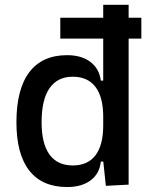

<svg xmlns="http://www.w3.org/2000/svg" viewBox="-20 -752 626 782"><path d="M225.6 -594.7V-679.7H555.7V-594.7ZM253.4 9.8Q151.9 9.8 99.4 -57.1Q46.9 -124 46.9 -253.9Q46.9 -388.7 99.4 -458Q151.9 -527.3 253.4 -527.3Q311.5 -527.3 347.9 -500Q384.3 -472.7 390.6 -423.8H430.7L400.4 -276.4Q400.4 -356.4 368.9 -397.9Q337.4 -439.5 276.4 -439.5Q213.9 -439.5 181.6 -392.6Q149.4 -345.7 149.4 -253.9Q149.4 -167 181.6 -122.6Q213.9 -78.1 276.4 -78.1Q337.4 -78.1 368.9 -119.6Q400.4 -161.1 400.4 -241.2L435.5 -93.8H390.6Q385.7 -44.9 349.4 -17.6Q313 9.8 253.4 9.8ZM411.1 4.9 400.4 -96.7V-732.4H503.9V0Z"/></svg>

Font: Cascadia Code PL
Style: Regular
Weight: 400
Monospace: yes
Designer: Aaron Bell
Foundry: Saja Typeworks
Version: Version 2102.003